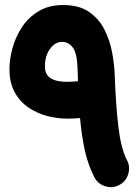

<svg xmlns="http://www.w3.org/2000/svg" viewBox="-20 -680 559 774"><path d="M234.9 -659.7Q298.8 -659.7 338.9 -632.1Q378.9 -604.5 400.9 -561Q422.9 -517.6 431.9 -469.2Q440.9 -420.9 442.4 -379.4Q446.8 -255.9 457.3 -168.2Q467.8 -80.6 491.7 -34.7Q505.9 -7.8 496.8 22Q487.8 51.8 460.4 65.9Q433.6 80.1 404.1 70.8Q374.5 61.5 360.4 34.7Q335 -14.6 322 -73.5Q309.1 -132.3 302.7 -204.1Q292.5 -203.1 279.1 -202.4Q265.6 -201.7 251 -201.7Q212.9 -201.7 172.1 -211.9Q131.3 -222.2 96.4 -245.4Q61.5 -268.6 39.8 -307.1Q18.1 -345.7 18.1 -401.9Q18.1 -439.5 29.8 -483.9Q41.5 -528.3 67.1 -568.4Q92.8 -608.4 134.3 -634Q175.8 -659.7 234.9 -659.7ZM161.1 -412.1Q161.1 -379.4 184.1 -364.7Q207 -350.1 251 -350.1Q261.7 -350.1 274.4 -351.1Q287.1 -352.1 294.4 -352.5Q293.9 -365.7 293.5 -379.2Q293 -392.6 292.5 -406.2Q290.5 -465.8 273.4 -488.5Q256.3 -511.2 229.5 -511.2Q202.6 -511.2 181.9 -483.4Q161.1 -455.6 161.1 -412.1Z"/></svg>

Font: Mikhak-DS2-FD ExtraBold
Style: Regular
Weight: 800
Designer: Amin Abedi
Version: Version 3.2